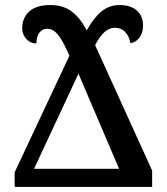

<svg xmlns="http://www.w3.org/2000/svg" viewBox="-20 -741 661 761"><path d="M38 -58 255 -520Q229 -581 209.5 -604Q190 -627 167 -627Q149 -627 137 -612.5Q125 -598 124 -569Q100 -569 84 -587Q68 -605 68 -629Q68 -670 96 -695.5Q124 -721 179 -721Q230 -721 263.5 -696Q297 -671 324 -621Q352 -671 382.5 -696Q413 -721 454 -721Q498 -721 522.5 -699Q547 -677 547 -641Q547 -610 532 -591Q517 -572 497 -570Q492 -598 476 -614.5Q460 -631 435 -631Q392 -631 357 -562L583 -65V0H38ZM452 -72 291 -449 115 -72Z"/></svg>

Font: Noto Serif NarrowSemiBold
Style: Regular
Weight: 600
Width: 4
Designer: Monotype Design Team
Foundry: Monotype Imaging Inc.
Version: Version 1.001